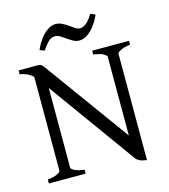

<svg xmlns="http://www.w3.org/2000/svg" viewBox="-120 -900 888 1009"><g transform="rotate(-15 324.5 -395.0)"><path d="M24.4 0V-21Q60.5 -25.4 77.9 -34.7Q95.2 -43.9 95.2 -50.8V-561Q79.1 -576.2 61.3 -583.7Q43.5 -591.3 24.4 -594.2V-615.2H127.9Q135.3 -615.2 139.9 -614Q144.5 -612.8 149.4 -608.9Q154.3 -605 159.9 -597.4Q165.5 -589.8 174.8 -577.1L495.6 -134.8V-564Q495.6 -569.8 479.7 -579.3Q463.9 -588.9 424.8 -594.2V-615.2H625V-594.2Q589.8 -589.4 572 -580.1Q554.2 -570.8 554.2 -564V14.6Q529.8 11.7 515.9 4.9Q502 -2 496.1 -10.3L153.8 -484.9V-50.8Q153.8 -44.9 170.2 -35.6Q186.5 -26.4 224.6 -21V0ZM491.2 -793.9Q482.4 -773.9 470.2 -754.4Q458 -734.9 443.1 -719.2Q428.2 -703.6 410.6 -693.8Q393.1 -684.1 374 -684.1Q356.9 -684.1 341.6 -692.6Q326.2 -701.2 311.5 -711.7Q296.9 -722.2 282.5 -730.7Q268.1 -739.3 253.9 -739.3Q234.4 -739.3 218.3 -723.4Q202.1 -707.5 184.1 -680.2L158.2 -689.9Q167 -710 179 -729.7Q190.9 -749.5 206.1 -765.1Q221.2 -780.8 238.5 -790.5Q255.9 -800.3 274.9 -800.3Q293.5 -800.3 310.1 -791.7Q326.7 -783.2 341.3 -772.7Q356 -762.2 369.1 -753.7Q382.3 -745.1 394 -745.1Q412.6 -745.1 430.4 -760.7Q448.2 -776.4 464.8 -805.2Z"/></g></svg>

Font: Gentium Kaktovik
Style: Regular
Weight: 400
Designer: J. Victor Gaultney and Annie Olsen
Foundry: SIL International
Version: Version 1.102; 2013; Maintenance release